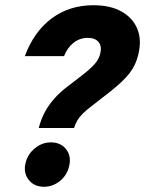

<svg xmlns="http://www.w3.org/2000/svg" viewBox="-20 -705 556 735"><path d="M128.3 -215Q136.7 -247.5 151.2 -275Q165.8 -302.5 187.5 -327.1Q209.2 -351.7 240 -375L294.2 -416.7Q327.5 -442.5 342.9 -460.4Q358.3 -478.3 363.3 -498.3Q370.8 -526.7 357.9 -543.3Q345 -560 315.8 -560Q285.8 -560 262.1 -541.7Q238.3 -523.3 225 -490H75Q110 -584.2 177.9 -634.6Q245.8 -685 337.5 -685Q402.5 -685 445.4 -660.8Q488.3 -636.7 505.8 -594.2Q523.3 -551.7 509.2 -495Q500 -455.8 475.4 -424.2Q450.8 -392.5 397.5 -350.8L330 -298.3Q309.2 -282.5 296.7 -270Q284.2 -257.5 276.7 -245Q269.2 -232.5 263.3 -215ZM148.3 10Q110 10 89.2 -17.5Q68.3 -45 78.3 -82.5Q86.7 -115.8 114.2 -137.9Q141.7 -160 174.2 -160Q213.3 -160 233.8 -132.9Q254.2 -105.8 244.2 -66.7Q235.8 -33.3 208.8 -11.7Q181.7 10 148.3 10Z"/></svg>

Font: Funnel Sans Light ExtraBold
Style: Italic
Weight: 800
Italic angle: -14.036°
Version: Version 1.000